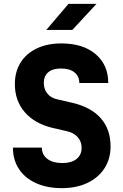

<svg xmlns="http://www.w3.org/2000/svg" viewBox="-20 -965 640 995"><path d="M47 -200H197Q197 -163 225.5 -141.5Q254 -120 303 -120Q350 -120 376.5 -141Q403 -162 403 -199Q403 -231 383 -254Q363 -277 327 -285L253 -302Q160 -324 108.5 -383.5Q57 -443 57 -529Q57 -593 86.5 -640.5Q116 -688 170.5 -714Q225 -740 298 -740Q410 -740 475.5 -684.5Q541 -629 541 -535H391Q391 -570 366 -590Q341 -610 296 -610Q253 -610 230 -590.5Q207 -571 207 -535Q207 -503 225.5 -480Q244 -457 278 -450L356 -432Q453 -409 503 -351.5Q553 -294 553 -206Q553 -142 521.5 -93Q490 -44 433 -17Q376 10 300 10Q224 10 166.5 -16Q109 -42 78 -89.5Q47 -137 47 -200ZM355 -810H220L335 -945H480Z"/></svg>

Font: JetBrains Mono Extra Bold
Style: Regular
Weight: 800
Monospace: yes
Designer: Philipp Nurullin, Konstantin Bulenkov
Foundry: JetBrains
Version: 2.002